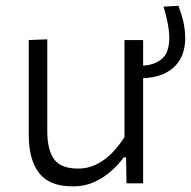

<svg xmlns="http://www.w3.org/2000/svg" viewBox="-20 -634 661 664"><path d="M231.5 10.5Q151 10.5 115.2 -35.5Q79.5 -81.5 79.5 -167.5Q79.5 -200 79.5 -224.2Q79.5 -248.5 79.5 -271.5Q79.5 -314.5 79.5 -351.5Q79.5 -388.5 79.5 -423.5Q79.5 -458.5 79.5 -495.5L143.5 -498Q143.5 -443 143.5 -389.5Q143.5 -336 143.5 -276.5V-180.5Q143.5 -116.5 166.8 -83.8Q190 -51 250.5 -51Q285 -51 314.2 -65.8Q343.5 -80.5 367.5 -105.2Q391.5 -130 410.5 -160V-276.5Q410.5 -336 410.5 -388Q410.5 -440 410.5 -495.5H475Q475 -440 475 -387.5Q475 -335 475 -271.5V-219.5Q475 -158.5 475 -107Q475 -55.5 475 0H417.5L416 -90H408Q392.5 -68 367.2 -44.8Q342 -21.5 308 -5.5Q274 10.5 231.5 10.5ZM464 -363.5 448 -405.5Q497 -405.5 522.5 -418.8Q548 -432 556.8 -453.8Q565.5 -475.5 565.5 -502.5Q565.5 -526.5 559.5 -556.2Q553.5 -586 545.5 -611L597 -614Q603 -598 608.5 -580.2Q614 -562.5 617.2 -542.8Q620.5 -523 620.5 -502.5Q620.5 -459 602.5 -428Q584.5 -397 549.5 -380.2Q514.5 -363.5 464 -363.5Z"/></svg>

Font: Commissioner Thin Light
Style: Regular
Weight: 300
Version: Version 1.000